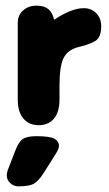

<svg xmlns="http://www.w3.org/2000/svg" viewBox="-20 -433 387 681"><path d="M172 -363Q166 -389 151 -401Q136 -413 110 -413Q81 -413 62 -396Q43 -379 43 -352V-79Q43 -36 63 -12.5Q83 11 117 11Q152 11 171.5 -12.5Q191 -36 191 -79V-129Q191 -200 206.5 -229Q222 -258 262 -267Q296 -275 317.5 -287.5Q339 -300 339 -340Q339 -368 321.5 -386Q304 -404 277 -404Q234 -404 172 -363ZM34 102 10 164Q7 171 5.5 177.5Q4 184 4 189Q4 205 16.5 216.5Q29 228 45 228Q83 228 100 218.5Q117 209 136 179L180 109Q185 101 187 95Q189 89 189 84Q189 68 173 59Q157 50 109 50Q76 50 61 60Q46 70 34 102Z"/></svg>

Font: Beiruti Black
Style: Regular
Weight: 900
Designer: Arlette Boutros
Foundry: Boutros
Version: Version 1.41